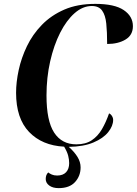

<svg xmlns="http://www.w3.org/2000/svg" viewBox="-20 -748 706 991"><path d="M283 223Q252 223 234 209.5Q216 196 216 176Q216 154 229 142Q236 148 247.5 153Q259 158 275 158Q305 158 321 141Q337 124 337 94Q337 76 332 56Q327 36 311 9Q197 3 130 -67Q63 -137 63 -269Q63 -324 76.5 -386.5Q90 -449 119 -509.5Q148 -570 196 -619.5Q244 -669 312 -698.5Q380 -728 472 -728Q571 -728 618.5 -696Q666 -664 666 -613Q666 -567 628 -544Q590 -521 533 -521Q533 -583 528.5 -626.5Q524 -670 507 -693.5Q490 -717 454 -717Q407 -717 365 -680Q323 -643 290.5 -579Q258 -515 239 -431.5Q220 -348 220 -255Q220 -124 259.5 -63.5Q299 -3 374 -3Q422 -3 453.5 -24Q485 -45 506 -81Q527 -117 543 -163Q552 -159 558 -149.5Q564 -140 564 -129Q564 -98 538.5 -66Q513 -34 462 -12.5Q411 9 335 10Q364 36 380 62Q396 88 396 116Q396 160 367.5 191.5Q339 223 283 223Z"/></svg>

Font: Noto Serif Display SemiCondensed
Style: Bold Italic
Weight: 700
Width: 4
Italic angle: -12°
Designer: Monotype Design Team
Foundry: Monotype Imaging Inc.
Version: Version 2.009